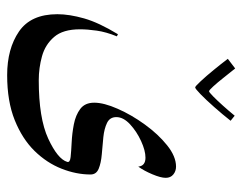

<svg xmlns="http://www.w3.org/2000/svg" viewBox="-90 -423 674 534"><g transform="rotate(90 247.0 -156.0)"><path d="M443.4 -308.6Q456.1 -308.6 465.3 -301Q474.6 -293.5 474.6 -279.8Q474.6 -266.1 464.6 -242.4Q454.6 -218.8 443.4 -203.6Q441.4 -223.6 418.5 -223.6Q398.9 -223.6 372.3 -211.4Q345.7 -199.2 325.7 -180.7Q305.7 -162.1 305.7 -142.6Q305.7 -124.5 321.8 -116.7Q337.9 -108.9 361.6 -106.4Q385.3 -104 409.2 -102.1Q433.1 -100.1 449.2 -93.5Q465.3 -86.9 465.3 -70.8Q465.3 -31.2 449.2 9.8Q433.1 50.8 399.7 85Q366.2 119.1 314 140.1Q261.7 161.1 189 161.1Q115.7 161.1 67.6 128.2Q19.5 95.2 19.5 21.5Q19.5 -11.7 31.2 -53Q43 -94.2 75.2 -147L81.1 -144Q68.8 -113.8 65.2 -87.9Q61.5 -62 61.5 -41.5Q61.5 5.9 82.8 30.5Q104 55.2 136.5 64.2Q168.9 73.2 203.1 73.2Q308.6 73.2 365.5 46.9Q422.4 20.5 430.2 -5.9Q432.6 -13.7 416.7 -15.4Q400.9 -17.1 376 -18.3Q351.1 -19.5 325.7 -24.4Q300.3 -29.3 283 -42.2Q265.6 -55.2 265.6 -81.1Q265.6 -107.9 282.5 -146.2Q299.3 -184.6 326.2 -221.7Q353 -258.8 384 -283.7Q415 -308.6 443.4 -308.6ZM143.6 -452.6 170.4 -473.1Q183.1 -457.5 196.5 -440.4Q210 -423.3 220.5 -411.9Q231 -400.4 233.9 -400.4Q236.3 -400.4 247.8 -411.6Q259.3 -422.9 274.2 -439.5Q289.1 -456.1 301.8 -471.7L315.9 -460.4Q297.9 -437.5 277.6 -414.6Q257.3 -391.6 241.9 -376.7Q226.6 -361.8 223.1 -361.8Q220.2 -361.8 206.1 -377Q191.9 -392.1 174.6 -413.3Q157.2 -434.6 143.6 -452.6Z"/></g></svg>

Font: Lateef
Style: Regular
Weight: 400
Designer: SIL International
Foundry: SIL International
Version: Version 4.200